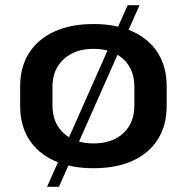

<svg xmlns="http://www.w3.org/2000/svg" viewBox="-20 -642 723 743"><path d="M342 9Q254 9 190 -20Q126 -49 92 -103Q58 -157 58 -232V-308Q58 -383 92.5 -437Q127 -491 190.5 -520Q254 -549 342 -549Q430 -549 493.5 -520Q557 -491 591 -437Q625 -383 625 -308V-232Q625 -157 591 -103Q557 -49 493.5 -20Q430 9 342 9ZM342 -87Q414 -87 457 -126.5Q500 -166 500 -234V-306Q500 -374 457 -413.5Q414 -453 342 -453Q270 -453 226.5 -413Q183 -373 183 -306V-234Q183 -167 226 -127Q269 -87 342 -87ZM520 -622 208 81H162L474 -622Z"/></svg>

Font: Pathway Extreme 28pt SemiBold
Style: Regular
Weight: 600
Designer: Eduardo Rodriguez Tunni
Foundry: Eduardo Rodriguez Tunni
Version: Version 1.001;gftools[0.9.26]